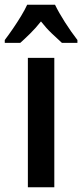

<svg xmlns="http://www.w3.org/2000/svg" viewBox="-55 -786 345 806"><path d="M173 0H62V-543H173ZM176 -766Q192 -733 217.5 -693Q243 -653 270 -618V-606H205Q186 -623 162 -646Q138 -669 117 -696Q95 -668 71 -644.5Q47 -621 30 -606H-35V-618Q-19 -639 -0.5 -666Q18 -693 34 -719.5Q50 -746 59 -766Z"/></svg>

Font: Noto Sans Sinhala ExtraCondensed SemiBold
Style: Regular
Weight: 600
Width: 2
Designer: Jelle Bosma - Monotype Design Team
Foundry: Monotype Imaging Inc.
Version: Version 2.006; ttfautohint (v1.8.4.7-5d5b)